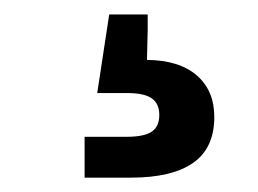

<svg xmlns="http://www.w3.org/2000/svg" viewBox="-20 -42 357 266"><path d="M97.2 204.1V147.5H155.8Q179.7 147.5 190.2 140.4Q200.7 133.3 200.7 117.2Q200.7 101.6 190.2 94.2Q179.7 86.9 155.8 86.9H114.7L131.3 -22H184.6V0L183.6 41Q228.5 41.5 252.7 62.5Q276.9 83.5 276.9 120.1Q276.9 163.1 247.6 183.6Q218.3 204.1 161.6 204.1Z"/></svg>

Font: Inter 24pt SemiBold
Style: Regular
Weight: 600
Designer: Rasmus Andersson
Foundry: rsms
Version: Version 4.001;git-66647c0bb